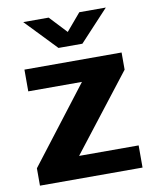

<svg xmlns="http://www.w3.org/2000/svg" viewBox="-84 -806 696 870"><g transform="rotate(-10 264.5 -371.5)"><path d="M341 -743 274 -664 200 -743H83L220 -600H330L463 -743ZM29 0H501V-102H227L498 -451V-530H51V-430H298L29 -80Z"/></g></svg>

Font: 18Franklin
Style: Bold
Weight: 700
Designer: Pablo Impallari, Rodrigo Fuenzalida (Modified by Dan O. Williams)
Version: Version 0.025;PS 000.025;hotconv 1.0.88;makeotf.lib2.5.64775